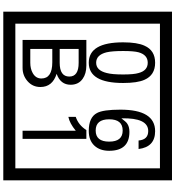

<svg xmlns="http://www.w3.org/2000/svg" viewBox="32 -1032 1090 1195"><g transform="rotate(90 577.5 -435.0)"><path d="M1103 90H53V-960H1103ZM1028 15V-885H128V15ZM497 -656Q497 -442 371 -442Q244 -442 244 -656Q244 -744 265 -789Q294 -855 371 -855Q448 -855 477 -789Q497 -745 497 -656ZM444 -656Q444 -723 435 -752Q420 -809 371 -809Q322 -809 306 -752Q298 -723 298 -656Q298 -587 306 -553Q322 -488 371 -488Q419 -488 435 -554Q444 -587 444 -656ZM919 -569Q919 -511 886.5 -476.5Q854 -442 795 -442Q711 -442 684 -493Q663 -531 663 -639Q663 -855 797 -855Q895 -855 908 -752H855Q850 -812 796 -812Q713 -812 717 -645Q738 -673 748 -680Q768 -695 801 -695Q919 -695 919 -569ZM862 -569Q862 -653 793 -653Q723 -653 723 -569Q723 -485 793 -485Q862 -485 862 -569ZM522 -141Q522 -93 486.5 -61.5Q451 -30 403 -30H229V-427H388Q439 -427 471 -404Q508 -378 508 -329Q508 -266 440 -242Q522 -216 522 -141ZM457 -321Q457 -379 372 -379H285V-261H371Q457 -261 457 -321ZM469 -147Q469 -215 368 -215H285V-78H371Q408 -78 435 -93Q469 -112 469 -147ZM845 -30H794V-361Q748 -323 708 -315V-361Q759 -378 790 -427H845Z"/></g></svg>

Font: Unicode BMP Fallback SIL
Style: Regular
Weight: 400
Foundry: NRSI, SIL International
Version: Version 5.1 Based on Unicode 5.1